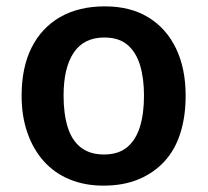

<svg xmlns="http://www.w3.org/2000/svg" viewBox="-20 -574 654 604"><path d="M564 -273Q564 -208 547.5 -155.5Q531 -103 497.5 -66.5Q464 -30 416 -10Q368 10 305 10Q247 10 199.5 -9.5Q152 -29 118.5 -66Q85 -103 66.5 -155.5Q48 -208 48 -273Q48 -362 79.5 -424.5Q111 -487 169.5 -520.5Q228 -554 310 -554Q390 -554 446.5 -519.5Q503 -485 533.5 -422Q564 -359 564 -273ZM180 -273Q180 -216 193 -174Q206 -132 234.5 -110Q263 -88 307 -88Q352 -88 379.5 -110.5Q407 -133 420 -174.5Q433 -216 433 -273Q433 -328 420.5 -369Q408 -410 381 -433Q354 -456 308 -456Q244 -456 212 -408.5Q180 -361 180 -273Z"/></svg>

Font: Noto Sans Hebrew Thin SemiBold
Style: Regular
Weight: 600
Version: Version 3.001